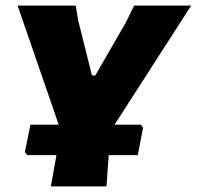

<svg xmlns="http://www.w3.org/2000/svg" viewBox="-20 -667 704 687"><path d="M484 -221 492 -210 473 -112H369L361 0H162L182 -112H78L69 -123L89 -221H190L43 -647H251L260 -593L309 -397H321L430 -586L460 -647H664L390 -221Z"/></svg>

Font: Alegreya Sans Black
Style: Italic
Weight: 900
Italic angle: -7°
Designer: Juan Pablo del Peral
Foundry: Huerta Tipografica
Version: Version 2.007